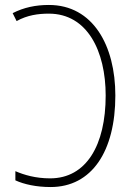

<svg xmlns="http://www.w3.org/2000/svg" viewBox="-20 -744 540 774"><path d="M184 10C350 10 445 -134 445 -359C445 -560 355 -724 177 -724C124 -724 76 -714 31 -691L47 -659C90 -683 134 -689 177 -689C332 -689 406 -538 406 -359C406 -159 328 -25 182 -25C123 -25 77 -39 42 -54V-17C77 -1 126 10 184 10Z"/></svg>

Font: Noto Sans Mono ExtraCondensed ExtraLight
Style: Regular
Weight: 200
Width: 2
Designer: Monotype Design Team
Foundry: Monotype Imaging Inc.
Version: Version 2.014